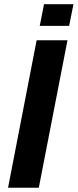

<svg xmlns="http://www.w3.org/2000/svg" viewBox="-20 -876 363 896"><path d="M294.9 -688 161.1 0H17.6L150.9 -688ZM322.8 -856.4 302.7 -755.4H165.5L185.5 -856.4Z"/></svg>

Font: Arimo
Style: Bold Italic
Weight: 700
Italic angle: -12°
Designer: Steve Matteson
Foundry: Monotype Imaging Inc.
Version: Version 1.33